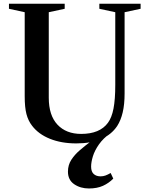

<svg xmlns="http://www.w3.org/2000/svg" viewBox="-20 -782 826 1061"><path d="M401.5 10.5Q319.5 10.5 256 -15Q192.5 -40.5 157 -87.5Q136 -114.5 126.2 -151.5Q116.5 -188.5 116.5 -250V-714.5L29.5 -733.5V-761.5H337.5V-733.5L249.5 -714.5V-242Q249.5 -144.5 297.5 -93.2Q345.5 -42 428.5 -42Q531.5 -42 576.5 -103.5Q597.5 -132 607.2 -182Q617 -232 617 -313.5V-714.5L529 -733.5V-761.5H757V-733.5L668.5 -714.5V-265.5Q668.5 -205.5 658.2 -161.5Q648 -117.5 627.5 -85.5Q563 10.5 401.5 10.5ZM471.5 259.5Q424.5 259.5 390 236Q355.5 212.5 355.5 166.5Q355.5 130 374 101.2Q392.5 72.5 421.5 47.8Q450.5 23 483 -1.5Q515.5 -26 544 -54L591.5 -47Q550.5 -18 526.8 16Q503 50 493.2 82.2Q483.5 114.5 483.5 138.5Q483.5 166.5 497.8 179.5Q512 192.5 535.5 192.5Q550 192.5 562.5 188Q575 183.5 591.5 174L606 205Q581.5 230 549 244.8Q516.5 259.5 471.5 259.5Z"/></svg>

Font: Libre Caslon Text Medium
Style: Regular
Weight: 500
Designer: Pablo Impallari, Rodrigo Fuenzalida, Katja Schimmel
Foundry: Pablo Impallari, Rodrigo Fuenzalida
Version: Version 2.000